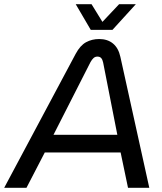

<svg xmlns="http://www.w3.org/2000/svg" viewBox="-58 -900 777 920"><path d="M-38 0 304.6 -642Q326.2 -682.4 354.4 -697.7Q382.6 -713 417.2 -713Q457.4 -713 483.5 -691.4Q509.6 -669.8 518.8 -627.6L657.4 0H555.4L520 -169.4H156.6L68.8 0ZM198.4 -254.2H504.2L436.2 -600.4Q433.2 -614.6 426.9 -621.7Q420.6 -628.8 408.6 -628.8Q398 -628.8 390.3 -621.9Q382.6 -615 375.6 -602.4ZM376.8 -757 304.8 -880H380.6L432.8 -795.2L512.8 -880H593L481 -757Z"/></svg>

Font: MuseoModerno Thin
Style: Italic
Weight: 100
Italic angle: -9°
Designer: Pablo Cosgaya, Héctor Gatti, Marcela Romero, and the Authors of The MuseoModerno Project.
Foundry: Omnibus-Type Team
Version: Version 1.003